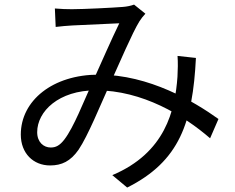

<svg xmlns="http://www.w3.org/2000/svg" viewBox="-20 -771 1040 851"><path d="M223.2 -733.4 226.8 -651.6C250.8 -654.4 279.4 -657.2 301.2 -658.2C346.8 -660.5 468.7 -666.2 508.7 -667.8C474 -596.8 429.3 -493.9 389.6 -406C351.3 -322.1 306.9 -206.5 265.1 -152.4C244.4 -125.9 227.6 -117.2 204.7 -117.2C173.5 -117.2 144.8 -140.5 144.8 -185.2C144.8 -277.1 239.9 -370.7 405.4 -370.7C611.4 -370.7 794.4 -259.3 911.2 -158.1L948.3 -243.6C840.7 -320.5 642.2 -440.2 417 -440.2C214.1 -440.2 72.2 -325.4 72.2 -174.6C72.2 -91.3 127.7 -37.7 202 -37.7C253.7 -37.7 292.3 -56.2 328 -107C370 -169.2 425 -305.4 465 -393.5C511.8 -496.7 566.1 -624.9 598 -676.5C606 -689.3 614.5 -699.4 624.4 -710.3L574.2 -750.6C560.9 -745.6 543.3 -741.7 524.4 -740.3C482.2 -736.9 351.1 -730.2 298.4 -730.2C277.7 -730.2 248.8 -731 223.2 -733.4ZM848.4 -514.2 766.9 -523.1C769 -494.8 768.4 -460.9 766.6 -430.9C756 -282.1 712.9 -93.7 477.8 5.3L543.7 60.3C777 -56.5 834 -229.4 848.4 -514.2Z"/></svg>

Font: Source Han Sans JP VF
Style: Regular
Weight: 250
Designer: Ryoko NISHIZUKA 西塚涼子 (kana, bopomofo & ideographs); Paul D. Hunt (Latin, Greek & Cyrillic); Sandoll Communications 산돌커뮤니
Foundry: Adobe
Version: Version 2.004;hotconv 1.0.118;makeotfexe 2.5.65603